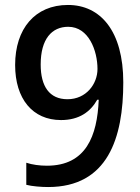

<svg xmlns="http://www.w3.org/2000/svg" viewBox="-20 -744 564 774"><path d="M477 -412C477 -619 385 -724 254 -724C121 -724 41 -628 41 -482C41 -346 111 -260 226 -260C300 -260 345 -294 372 -342H378C372 -196 327 -76 169 -76C140 -76 110 -80 86 -88V1C108 7 147 10 174 10C414 10 477 -187 477 -412ZM255 -636C338 -636 373 -539 373 -466C373 -406 328 -344 252 -344C179 -344 144 -396 144 -484C144 -587 189 -636 255 -636Z"/></svg>

Font: Noto Sans Arabic SemCond Med
Style: Regular
Weight: 500
Width: 4
Designer: Monotype Design Team, Nadine Chahine, Nizar Qandah and Khaled Hosny
Foundry: Monotype Imaging Inc.
Version: Version 2.012